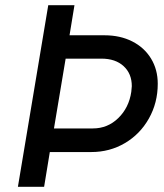

<svg xmlns="http://www.w3.org/2000/svg" viewBox="-20 -721 632 740"><path d="M166 -701H267L248 -585H383Q443 -585 489.5 -561.5Q536 -538 562 -495.5Q588 -453 588 -398Q588 -325 554 -264.5Q520 -204 461.5 -169.5Q403 -135 332 -135H172L150 -1H49ZM338 -226Q395 -226 436 -266Q477 -306 486 -367Q488 -383 488 -389Q488 -437 456.5 -466Q425 -495 371 -495H233L188 -226Z"/></svg>

Font: Oak Sans Medium
Style: Italic
Weight: 500
Italic angle: -9.49998°
Foundry: Erik Kennedy, Walven
Version: Version 1.000